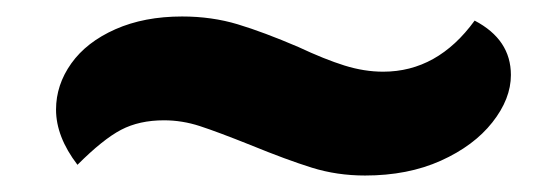

<svg xmlns="http://www.w3.org/2000/svg" viewBox="-20 -453 657 233"><path d="M284 -277Q244 -293 222.5 -300Q201 -307 179 -307Q149 -307 127 -295.5Q105 -284 74 -253Q48 -287 48 -320Q48 -350 66.5 -376Q85 -402 120 -417.5Q155 -433 201 -433Q237 -433 268.5 -423.5Q300 -414 342 -396Q374 -381 398 -373.5Q422 -366 445 -366Q511 -366 556 -428Q600 -405 600 -362Q600 -333 577.5 -304.5Q555 -276 515 -258Q475 -240 423 -240Q389 -240 358.5 -249.5Q328 -259 284 -277Z"/></svg>

Font: K2D ExtraBold
Style: Italic
Weight: 800
Italic angle: -10°
Designer: Katatrad Aksorn Co.,Ltd.
Foundry: Cadson Demak Co.,Ltd.
Version: Version 1.000; ttfautohint (v1.6)